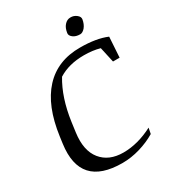

<svg xmlns="http://www.w3.org/2000/svg" viewBox="-203 -957 975 1080"><g transform="rotate(-30 284.0 -417.0)"><path d="M388.2 -671.4Q493.2 -671.4 561 -642.6L552.7 -510.7H509.8L487.8 -609.9Q441.4 -623 384.8 -623Q287.1 -623 218.8 -580.1Q158.2 -480 137.7 -333.5L128.9 -268.6Q114.3 -158.7 163.1 -98.1Q211.9 -37.6 305.7 -37.6Q399.4 -37.6 497.1 -88.4L489.7 -51.3Q443.4 -23.4 385.7 -6.3Q328.1 10.7 271.5 10.7Q-2 10.7 33.7 -251.5L39.6 -294.9Q64.9 -480.5 153.3 -576.2Q241.7 -671.9 388.2 -671.4ZM464.8 -832Q481.9 -818.8 479.5 -802.7Q474.6 -772.9 459 -753.9Q442.9 -735.4 427.2 -735.4Q398.4 -735.4 381.3 -749Q364.3 -762.2 366.7 -777.8Q369.1 -793.9 374 -805.7Q378.9 -817.4 386.7 -826.2Q403.3 -845.2 425.3 -845.2Q447.8 -845.7 464.8 -832Z"/></g></svg>

Font: NoticiaText-Italic
Style: Italic
Weight: 400
Italic angle: -8°
Designer: JM Sole
Foundry: JM Sole
Version: Version 1.003